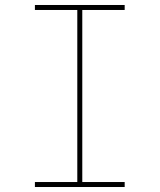

<svg xmlns="http://www.w3.org/2000/svg" viewBox="-20 -750 640 770"><path d="M120 0V-20H290V-710H120V-730H480V-710H310V-20H480V0Z"/></svg>

Font: M PLUS Code Latin Expanded Thin
Style: Regular
Weight: 250
Width: 7
Designer: Coji Morishita
Foundry: UNDERFOREST DESIGN
Version: Version 1.002; ttfautohint (v1.8.3)